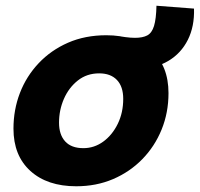

<svg xmlns="http://www.w3.org/2000/svg" viewBox="-20 -640 697 670"><path d="M351 -517Q450 -517 509 -463.5Q568 -410 568 -315Q568 -247 544 -188Q520 -129 476.5 -84.5Q433 -40 374.5 -15Q316 10 246 10Q145 10 86 -43.5Q27 -97 27 -191Q27 -257 49.5 -315.5Q72 -374 115 -419.5Q158 -465 217.5 -491Q277 -517 351 -517ZM271 -123Q309 -123 340.5 -146Q372 -169 391 -208Q410 -247 410 -295Q410 -338 388 -361Q366 -384 326 -384Q283 -384 251.5 -359Q220 -334 203 -295Q186 -256 186 -212Q186 -170 207.5 -146.5Q229 -123 271 -123ZM451 -508Q478 -508 494 -516.5Q510 -525 517.5 -549.5Q525 -574 526 -620L657 -610Q659 -548 635.5 -501Q612 -454 567.5 -427.5Q523 -401 465 -401H418L387 -515Q399 -513 417.5 -510.5Q436 -508 451 -508Z"/></svg>

Font: Livvic
Style: Bold Italic
Weight: 700
Italic angle: -10°
Designer: Jacques Le Bailly, Baron von Fonthausen
Version: Version 1.001; ttfautohint (v1.8.2)